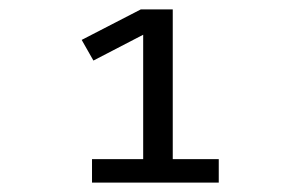

<svg xmlns="http://www.w3.org/2000/svg" viewBox="-20 -718 640 409"><path d="M176 -329V-379H285V-644L179 -589L154 -633L280 -698H348V-379H446V-329Z"/></svg>

Font: IBM Plex Mono
Style: Regular
Weight: 400
Monospace: yes
Designer: Mike Abbink, Paul van der Laan, Pieter van Rosmalen
Foundry: Bold Monday
Version: Version 2.3